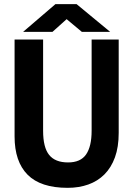

<svg xmlns="http://www.w3.org/2000/svg" viewBox="-20 -890 640 922"><path d="M420 -700H550V-252Q550 -184 532 -134.5Q514 -85 481.5 -52.5Q449 -20 404 -4Q359 12 305 12Q175 12 112.5 -51Q50 -114 50 -235V-700H187V-262Q187 -182 216 -146Q245 -110 307 -110Q367 -110 393.5 -148.5Q420 -187 420 -262ZM509 -737H373L300 -798L232 -737H91L246 -870H348Z"/></svg>

Font: PT Mono
Style: Bold
Weight: 700
Monospace: yes
Designer: A.Korolkova, I.Chaeva
Foundry: ParaType Ltd
Version: Version 1.000 OFL